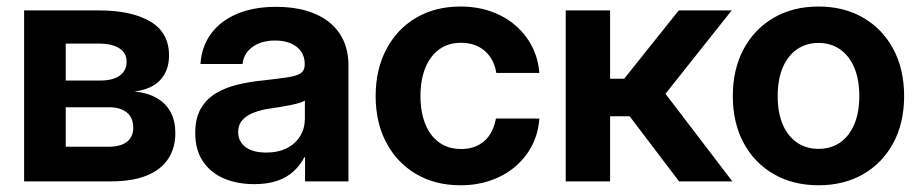

<svg xmlns="http://www.w3.org/2000/svg" viewBox="-20 -547 2776 579"><path d="M52.7 0V-515.6H278.3Q376 -515.6 432.9 -482.4Q489.7 -449.2 489.7 -379.4Q489.7 -335.4 464.4 -306.9Q439 -278.3 385.7 -271Q426.3 -267.1 453.9 -250.7Q481.4 -234.4 495.1 -207.8Q508.8 -181.2 508.8 -146Q508.8 -101.1 487.3 -68.1Q465.8 -35.2 422.4 -17.6Q378.9 0 313.5 0ZM178.2 -104.5H308.1Q343.3 -104.5 362.5 -119.1Q381.8 -133.8 381.8 -161.6Q381.8 -191.9 362.5 -207.8Q343.3 -223.6 308.1 -223.6H178.2ZM178.2 -304.2H282.7Q320.8 -304.2 341.3 -319.1Q361.8 -334 361.8 -361.3Q361.8 -387.2 339.8 -401.4Q317.9 -415.5 278.3 -415.5H178.2Z M747.1 8.3Q695.3 8.3 655.3 -8.8Q615.2 -25.9 592 -60.3Q568.8 -94.7 568.8 -146Q568.8 -189.9 585.2 -218.8Q601.6 -247.6 629.9 -264.9Q658.2 -282.2 694.6 -291.3Q731 -300.3 771 -304.2Q818.8 -309.6 846.7 -313.7Q874.5 -317.9 886.7 -326.2Q898.9 -334.5 898.9 -351.6V-355Q898.9 -375.5 888.2 -391.4Q877.4 -407.2 857.4 -416Q837.4 -424.8 809.6 -424.8Q781.2 -424.8 760 -415.8Q738.8 -406.7 726.1 -390.9Q713.4 -375 711.4 -354H584.5Q587.9 -406.2 616 -444.8Q644 -483.4 694.1 -504.9Q744.1 -526.4 813 -526.4Q864.7 -526.4 905.3 -514.2Q945.8 -502 973.9 -479Q1002 -456.1 1016.4 -423.6Q1030.8 -391.1 1030.8 -350.6V0H899.9V-72.8H897.9Q885.3 -48.8 865.5 -30.5Q845.7 -12.2 816.7 -2Q787.6 8.3 747.1 8.3ZM782.2 -86.9Q819.3 -86.9 845.7 -100.6Q872.1 -114.3 885.7 -137.5Q899.4 -160.6 899.4 -189.5V-243.7Q893.6 -239.7 882.8 -236.6Q872.1 -233.4 857.7 -230.5Q843.3 -227.5 826.2 -224.6Q809.1 -221.7 791 -219.2Q765.6 -215.3 744.4 -207Q723.1 -198.7 710.7 -184.6Q698.2 -170.4 698.2 -148.4Q698.2 -129.4 708.5 -115.5Q718.8 -101.6 737.5 -94.2Q756.3 -86.9 782.2 -86.9Z M1368.7 11.7Q1292 11.7 1234.4 -22.5Q1176.8 -56.6 1144.8 -117.2Q1112.8 -177.7 1112.8 -257.3Q1112.8 -336.9 1144.8 -397.9Q1176.8 -459 1234.4 -493.2Q1292 -527.3 1368.7 -527.3Q1418 -527.3 1460 -512.7Q1502 -498 1533.4 -471.2Q1564.9 -444.3 1584 -407.7Q1603 -371.1 1606.4 -327.1H1476.6Q1473.6 -347.2 1465.1 -363.8Q1456.5 -380.4 1442.9 -392.6Q1429.2 -404.8 1411.1 -411.4Q1393.1 -418 1370.1 -418Q1332 -418 1304.7 -398.2Q1277.3 -378.4 1262.7 -342.5Q1248 -306.6 1248 -257.3Q1248 -208.5 1262.7 -172.6Q1277.3 -136.7 1304.7 -117.2Q1332 -97.7 1370.1 -97.7Q1393.1 -97.7 1410.9 -104.2Q1428.7 -110.8 1441.9 -122.8Q1455.1 -134.8 1463.4 -151.9Q1471.7 -168.9 1475.6 -189.5H1606.4Q1603.5 -146 1585 -109.4Q1566.4 -72.8 1534.7 -45.4Q1502.9 -18.1 1460.7 -3.2Q1418.5 11.7 1368.7 11.7Z M1686 0V-515.6H1819.8V-309.6H1862.3L2026.9 -515.6H2186.5L1986.8 -264.2L2188.5 0H2027.8L1878.9 -196.3H1819.8V0Z M2448.2 11.7Q2371.6 11.7 2313.2 -22Q2254.9 -55.7 2222.4 -116.2Q2189.9 -176.8 2189.9 -257.3Q2189.9 -337.9 2222.4 -398.7Q2254.9 -459.5 2313.2 -493.4Q2371.6 -527.3 2448.2 -527.3Q2525.4 -527.3 2583.5 -493.4Q2641.6 -459.5 2674.1 -398.7Q2706.5 -337.9 2706.5 -257.3Q2706.5 -176.8 2674.1 -116.2Q2641.6 -55.7 2583.5 -22Q2525.4 11.7 2448.2 11.7ZM2448.2 -98.1Q2485.8 -98.1 2513.4 -117.2Q2541 -136.2 2556.2 -172.1Q2571.3 -208 2571.3 -257.3Q2571.3 -307.1 2556.2 -343Q2541 -378.9 2513.4 -398.2Q2485.8 -417.5 2448.2 -417.5Q2411.1 -417.5 2383.3 -398.2Q2355.5 -378.9 2340.3 -343Q2325.2 -307.1 2325.2 -257.3Q2325.2 -207.5 2340.3 -171.9Q2355.5 -136.2 2383.3 -117.2Q2411.1 -98.1 2448.2 -98.1Z"/></svg>

Font: Inter Cardless Display
Style: Bold
Weight: 700
Designer: Rasmus Andersson
Foundry: rsms
Version: Version 4.001;git-9221beed3